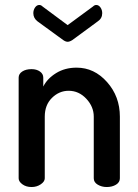

<svg xmlns="http://www.w3.org/2000/svg" viewBox="-20 -752 553 772"><path d="M55 -35V-440Q55 -455 69.5 -464.5Q84 -474 107 -474Q127 -474 140.5 -464.5Q154 -455 154 -440V-404Q170 -436 205.5 -458Q241 -480 288 -480Q359 -480 410.5 -422Q462 -364 462 -283V-35Q462 -19 446.5 -9.5Q431 0 409 0Q389 0 373 -9.5Q357 -19 357 -35V-283Q357 -323 327 -355Q297 -387 256 -387Q218 -387 189 -358.5Q160 -330 160 -283V-35Q160 -22 144 -11Q128 0 107 0Q85 0 70 -11Q55 -22 55 -35ZM114 -699Q114 -712 121 -722Q128 -732 138 -732Q145 -732 151 -726L252 -651L354 -726Q360 -732 367 -732Q377 -732 384 -722Q391 -712 391 -699Q391 -678 373 -666L271 -591Q260 -584 252 -584Q244 -584 234 -591L131 -666Q114 -679 114 -699Z"/></svg>

Font: TerminalDosisSemiBold
Style: Bold
Weight: 600
Designer: EdgarTolentino, PabloImpallari, IginoMarini
Foundry: EdgarTolentino, PabloImpallari, IginoMarini
Version: Version 1.006